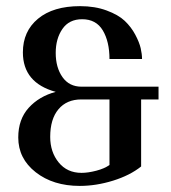

<svg xmlns="http://www.w3.org/2000/svg" viewBox="-20 -612 561 631"><path d="M243.2 -591.8Q292 -591.8 330.3 -577.6Q368.7 -563.5 389.9 -543.5Q411.1 -523.4 424.6 -498Q438 -472.7 442.4 -453.4Q446.8 -434.1 446.8 -418H339.8Q339.8 -475.1 317.9 -512Q295.9 -548.8 250 -548.8Q207 -548.8 185.1 -516.8Q163.1 -484.9 163.1 -438Q163.1 -390.1 185.3 -358.6Q207.5 -327.1 248 -327.1H501V-285.2H443.8V-64.9Q407.2 -35.6 351.6 -18.3Q295.9 -1 242.2 -1Q154.8 -1 97.4 -45.9Q40 -90.8 40 -160.2Q40 -219.7 74.2 -257.6Q108.4 -295.4 163.1 -310.1Q55.2 -339.8 55.2 -439.9Q55.2 -509.3 105 -550.5Q154.8 -591.8 243.2 -591.8ZM339.8 -69.8V-285.2H247.1Q199.2 -285.2 172.1 -252.9Q145 -220.7 145 -162.1Q145 -112.3 172.9 -78.1Q200.7 -43.9 248 -43.9Q269.5 -43.9 296.6 -51Q323.7 -58.1 339.8 -69.8Z"/></svg>

Font: Wesal
Style: Regular
Weight: 400
Designer: Ahmed zaza
Foundry: Ahmed zaza
Version: Version 2.01